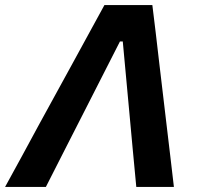

<svg xmlns="http://www.w3.org/2000/svg" viewBox="-49 -733 779 753"><path d="M-29 0Q2.5 -58 37.5 -121.5Q72 -185 103 -242.5L237 -487Q272.5 -552.5 302 -606Q331 -659 360.5 -713H548.5Q555 -659 561.5 -606.5Q567.5 -553.5 575.5 -486.5L604.5 -241.5Q611.5 -182 619 -119.5Q626.5 -56.5 633 0H485.5Q478.5 -74 471.2 -151.2Q464 -228.5 457.5 -300L432.5 -570.5H421.5L284 -300.5Q248 -230 207.5 -150.5Q167 -71 131 0Z"/></svg>

Font: Heraclito SemiBold
Style: Italic
Weight: 600
Italic angle: -12°
Designer: Kostas Bartsokas (font) & Cristiano Sobral (main changes)
Foundry: Kostas Bartsokas (font) & Cristiano Sobral (main changes)
Version: Version 1.00;July 8, 2020;FontCreator 13.0.0.2655 64-bit